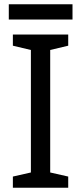

<svg xmlns="http://www.w3.org/2000/svg" viewBox="-20 -875 379 895"><path d="M21 -784H318V-855H21ZM298 0V-52L214 -71V-642L298 -662V-714H40V-662L124 -642V-71L40 -52V0Z"/></svg>

Font: Noto Sans Sunuwar
Style: Regular
Weight: 400
Designer: Anshuman Pandey
Foundry: Jamra Patel LLC
Version: Version 1.000